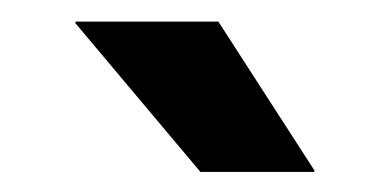

<svg xmlns="http://www.w3.org/2000/svg" viewBox="-20 -706 363 182"><path d="M187 -685.5 278 -544.5V-543H170L51.5 -684V-685.5Z"/></svg>

Font: Anek Tamil SemiBold
Style: Regular
Weight: 600
Version: Version 1.003